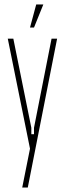

<svg xmlns="http://www.w3.org/2000/svg" viewBox="-20 -669 292 864"><path d="M40 -495 121 -94V-65H133V-94L212 -495H237L105 175H80L115 0L15 -495ZM115 -545 143 -649H175L133 -545Z"/></svg>

Font: Moniqa Thin Paragraph
Style: Regular
Weight: 100
Designer: Rajesh Rajput
Foundry: Rajesh Rajput
Version: Version 1.000